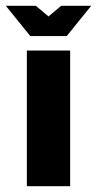

<svg xmlns="http://www.w3.org/2000/svg" viewBox="-68 -645 336 665"><path d="M-48 -625H56L100 -588L144 -625H248L163 -520H37ZM25 -470H175V0H25Z"/></svg>

Font: Smooch Sans Thin Black
Style: Regular
Weight: 900
Version: Version 1.010